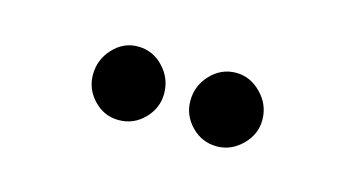

<svg xmlns="http://www.w3.org/2000/svg" viewBox="-30 -787 435 237"><g transform="rotate(15 187.0 -669.0)"><path d="M252 -621.5Q233 -621.5 219.5 -635.2Q206 -649 206 -667.5Q206 -687 219.5 -701.2Q233 -715.5 252 -715.5Q270 -715.5 284 -701.2Q298 -687 298 -667.5Q298 -649 284 -635.2Q270 -621.5 252 -621.5ZM126.5 -621.5Q108 -621.5 94.8 -635.2Q81.5 -649 81.5 -667.5Q81.5 -687 94.8 -701.2Q108 -715.5 126.5 -715.5Q145.5 -715.5 159 -701.2Q172.5 -687 172.5 -667.5Q172.5 -649 159 -635.2Q145.5 -621.5 126.5 -621.5Z"/></g></svg>

Font: Imbue 100pt ExtraBold
Style: Regular
Weight: 800
Designer: Tyler Finck
Foundry: Etcetera Type Company
Version: Version 1.102; ttfautohint (v1.8.3)